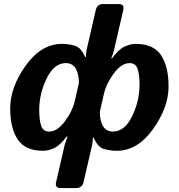

<svg xmlns="http://www.w3.org/2000/svg" viewBox="-20 -741 889 956"><path d="M30.8 -202.1Q30.8 -306.2 107.9 -414.3Q185.1 -522.5 288.6 -522.5Q320.8 -522.5 352.1 -513.7Q383.3 -504.9 403.3 -457.5H407.7Q407.7 -477.5 412.1 -496.6L457 -691.4Q463.9 -720.7 493.2 -720.7H571.3Q600.6 -720.7 593.8 -691.4L547.4 -490.2Q543 -471.2 533.7 -451.2H538.1Q570.8 -495.6 600.3 -509Q629.9 -522.5 655.8 -522.5Q744.1 -522.5 781.7 -466.3Q819.3 -410.2 819.3 -310.5Q819.3 -206.5 742.2 -98.4Q665 9.8 561.5 9.8Q529.3 9.8 498 1Q466.8 -7.8 446.8 -55.2H442.4Q442.4 -35.2 438 -16.1L396 166Q389.2 195.3 359.9 195.3H281.7Q252.4 195.3 259.3 166L302.7 -22.5Q302.7 -22.5 316.4 -61.5H312Q279.3 -17.1 249.8 -3.7Q220.2 9.8 194.3 9.8Q106 9.8 68.4 -46.4Q30.8 -102.5 30.8 -202.1ZM175.3 -193.4Q175.3 -142.6 185.1 -114.3Q194.8 -85.9 224.6 -85.9Q265.1 -85.9 303 -136.7Q340.8 -187.5 353 -240.7L373 -328.1Q373 -372.1 357.2 -399.4Q341.3 -426.8 307.6 -426.8Q249.5 -426.8 212.4 -350.6Q175.3 -274.4 175.3 -193.4ZM477.1 -184.6Q477.1 -140.6 492.9 -113.3Q508.8 -85.9 542.5 -85.9Q600.6 -85.9 637.7 -162.1Q674.8 -238.3 674.8 -319.3Q674.8 -370.1 665 -398.4Q655.3 -426.8 625.5 -426.8Q585 -426.8 547.1 -376Q509.3 -325.2 497.1 -272Z"/></svg>

Font: Istok
Style: Bold Italic
Weight: 700
Italic angle: -13°
Designer: Andrey V. Panov
Foundry: Andrey V. Panov
Version: Version 1.0.3